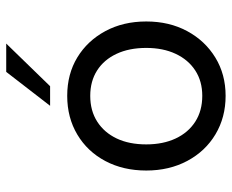

<svg xmlns="http://www.w3.org/2000/svg" viewBox="-84 -653 745 617"><g transform="rotate(-90 288.5 -344.5)"><path d="M289 8Q220 8 165.5 -24.5Q111 -57 80 -115Q49 -173 49 -247Q49 -321 79.5 -378.5Q110 -436 164.5 -468.5Q219 -501 289 -501Q359 -501 412.5 -468.5Q466 -436 497 -378.5Q528 -321 528 -247Q528 -173 497 -115.5Q466 -58 412 -25Q358 8 289 8ZM289 -67Q336 -67 370.5 -89.5Q405 -112 424 -152.5Q443 -193 443 -247Q443 -302 424 -342.5Q405 -383 370.5 -405Q336 -427 289 -427Q241 -427 206 -404.5Q171 -382 152 -342Q133 -302 133 -247Q133 -193 152 -152.5Q171 -112 206 -89.5Q241 -67 289 -67ZM257 -556 366 -697H457L320 -556Z"/></g></svg>

Font: Hanken Grotesk
Style: Regular
Weight: 400
Designer: Alfredo Marco Pradil
Foundry: Hanken Design Co.
Version: Version 3.013